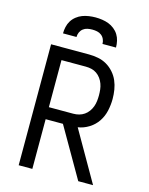

<svg xmlns="http://www.w3.org/2000/svg" viewBox="-138 -1041 876 1127"><g transform="rotate(15 300.0 -477.5)"><path d="M88 0V-735H319Q347 -735 375 -729.5Q403 -724 427 -710Q451 -696 470 -674.5Q489 -653 500 -627.5Q511 -602 515.5 -574Q520 -546 520 -518Q520 -482 512 -446Q504 -410 484 -380Q464 -350 432 -330Q400 -310 365 -305L540 0H450L276 -302H171V0ZM319 -375Q337 -375 354 -379.5Q371 -384 385.5 -394Q400 -404 410.5 -418.5Q421 -433 427 -449.5Q433 -466 435 -483.5Q437 -501 437 -518Q437 -536 435 -553.5Q433 -571 427 -587.5Q421 -604 410.5 -618.5Q400 -633 385.5 -643Q371 -653 354 -657Q337 -661 319 -661H171V-375ZM139 -815Q139 -835 143.5 -855Q148 -875 158.5 -892Q169 -909 185.5 -922Q202 -935 220.5 -942Q239 -949 259.5 -952Q280 -955 300 -955Q320 -955 340.5 -952Q361 -949 379.5 -942Q398 -935 414.5 -922Q431 -909 441.5 -892Q452 -875 456.5 -855Q461 -835 461 -815H379Q379 -830 373 -843.5Q367 -857 355.5 -866Q344 -875 329.5 -878Q315 -881 300 -881Q285 -881 270.5 -878Q256 -875 244.5 -866Q233 -857 227 -843.5Q221 -830 221 -815Z"/></g></svg>

Font: Iosevka Custom Extended
Style: Regular
Weight: 400
Width: 7
Monospace: yes
Designer: Belleve Invis
Foundry: Belleve Invis
Version: Version 11.2.4; ttfautohint (v1.8.4)